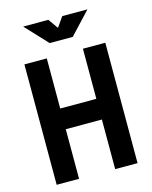

<svg xmlns="http://www.w3.org/2000/svg" viewBox="-131 -983 847 1068"><g transform="rotate(-15 293.0 -449.0)"><path d="M397 0H525.9V-693.4H397V-404.8H189V-693.4H60.1V0H189V-285.6H397ZM226.6 -771.5H359.4L478 -898.4H333L293 -841.3L252.9 -898.4H107.9Z"/></g></svg>

Font: Cascadia Code
Style: Bold
Weight: 700
Monospace: yes
Designer: Aaron Bell
Foundry: Saja Typeworks
Version: Version 2404.023